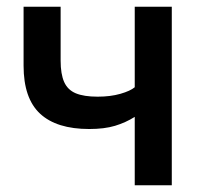

<svg xmlns="http://www.w3.org/2000/svg" viewBox="-20 -550 600 570"><path d="M245 -167Q148 -167 99 -212.5Q50 -258 50 -355V-530H160V-370Q160 -330 170.5 -306.5Q181 -283 205 -273Q229 -263 270 -263Q308 -263 337.5 -271.5Q367 -280 380 -291V-530H490V0H380V-203Q353 -186 321.5 -176.5Q290 -167 245 -167Z"/></svg>

Font: .
Style: 
Weight: 500
Designer: A.Korolkova, Vitaly Kuzmin
Foundry: ParaType Ltd
Version: Version 1.000; Glyphs 3.2, build 3192.0